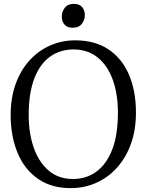

<svg xmlns="http://www.w3.org/2000/svg" viewBox="-20 -959 756 990"><path d="M351 11Q248 12.5 177.5 -35.8Q107 -84 71 -169.8Q35 -255.5 35 -366Q35 -454.5 60.5 -525.5Q86 -596.5 131.8 -647Q177.5 -697.5 238 -724.2Q298.5 -751 368 -751Q469 -751 538.8 -704.8Q608.5 -658.5 644.8 -574.5Q681 -490.5 681 -378Q681 -290.5 655.8 -219.2Q630.5 -148 585.5 -97Q540.5 -46 480.5 -18.2Q420.5 9.5 351 11ZM356 -36Q425 -36 477.2 -74.2Q529.5 -112.5 558.8 -188.5Q588 -264.5 588 -378Q588 -474 561.5 -547.5Q535 -621 483.8 -662.5Q432.5 -704 359 -704Q290 -704 238 -666.8Q186 -629.5 157 -554.5Q128 -479.5 128 -366Q128 -270.5 154.5 -196Q181 -121.5 231.8 -78.8Q282.5 -36 356 -36ZM354 -816Q326.5 -816 312.5 -832.5Q298.5 -849 298.5 -873.5Q298.5 -898 313.8 -918.5Q329 -939 361 -939H362Q389.5 -939 403.5 -922.5Q417.5 -906 417.5 -881.5Q417.5 -857 402.2 -836.5Q387 -816 355 -816Z"/></svg>

Font: Merriweather Light
Style: Regular
Weight: 300
Designer: Eben Sorkin
Foundry: Eben Sorkin
Version: Version 2.100